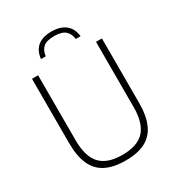

<svg xmlns="http://www.w3.org/2000/svg" viewBox="-218 -1076 1128 1222"><g transform="rotate(-30 346.0 -465.0)"><path d="M346.5 9Q257.5 9 200.5 -20.2Q143.5 -49.5 116 -111Q88.5 -172.5 88.5 -268V-740H133.5V-262Q133.5 -143.5 184.5 -88Q235.5 -32.5 346.5 -32.5Q457.5 -32.5 508.2 -88Q559 -143.5 559 -262V-740H602.5V-268Q602.5 -172.5 575.2 -111Q548 -49.5 491.2 -20.2Q434.5 9 346.5 9ZM201 -820Q204.5 -856.5 221 -883.2Q237.5 -910 268.5 -924.5Q299.5 -939 345.5 -939Q391.5 -939 423 -924.2Q454.5 -909.5 471.5 -882.8Q488.5 -856 492 -820H457Q451.5 -862 426.2 -883.5Q401 -905 345.5 -905Q290 -905 265.5 -883.5Q241 -862 236 -820Z"/></g></svg>

Font: Encode Sans SC Condensed Thin ExtraLight
Style: Regular
Weight: 250
Version: Version 3.002